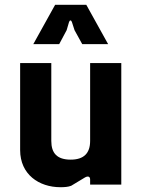

<svg xmlns="http://www.w3.org/2000/svg" viewBox="-20 -770 594 801"><path d="M232 11C249 11 264 10 277 5L335 -30C348 -37 356 -33 356 -21V0H486V-507H356V-182C356 -131 330 -104 275 -104C218 -104 194 -131 194 -182V-507H64V-144C64 -42 143 11 232 11ZM119 -586H227L258 -644L268 -678C271 -687 277 -687 280 -678L291 -644L323 -586H431L340 -750H210Z"/></svg>

Font: Finlandica SemiBold
Style: Regular
Weight: 600
Designer: Niklas Ekholm, Juho Hiilivirta, Jaakko Suomalainen
Foundry: Helsinki Type Studio
Version: Version 2.000;Glyphs 3.2 (3202)